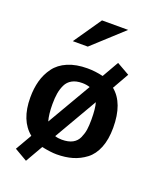

<svg xmlns="http://www.w3.org/2000/svg" viewBox="-157 -854 860 1048"><g transform="rotate(20 273.5 -330.0)"><path d="M140 -600 251 -761H403L227 -600ZM27 -232Q27 -285 39 -329Q51 -373 78 -410Q105 -447 153 -467.5Q201 -488 267 -488Q312 -488 358 -477L413 -573L487 -531L433 -436Q509 -374 509 -231Q509 -163 489.5 -114.5Q470 -66 435 -39.5Q400 -13 359 -1Q318 11 267 11Q234 11 181 0L123 101L49 58L104 -37Q27 -99 27 -232ZM153 -239Q153 -180 164 -142Q272 -328 312 -396Q292 -403 267 -403Q232 -403 208.5 -390Q185 -377 173.5 -353Q162 -329 157.5 -302Q153 -275 153 -239ZM227 -80Q245 -74 267 -74Q305 -74 329 -87Q353 -100 364 -125Q375 -150 378.5 -173.5Q382 -197 382 -232Q382 -297 372 -330Z"/></g></svg>

Font: Coval
Style: Heavy
Weight: 900
Foundry: Context Ltd
Version: Version 001.000